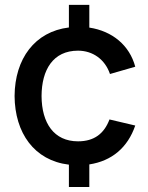

<svg xmlns="http://www.w3.org/2000/svg" viewBox="-20 -740 608 790"><path d="M347.5 29.5V-63.5C439.5 -77.5 505.5 -132.5 536.5 -223.5L430.5 -248.5C408.5 -190.5 368 -158.5 301 -158.5C202 -158.5 151.5 -233.5 151 -345C151.5 -453 198.5 -531.5 301 -531.5C361.5 -531.5 412 -496 432.5 -435.5L536.5 -465.5C513 -553.5 442.5 -612 347.5 -626.5V-720H263.5V-627C123.5 -610 41 -498.5 40 -345C41 -193 121 -79.5 263.5 -62.5V29.5Z"/></svg>

Font: Manrope SemiBold
Style: Regular
Weight: 600
Designer: Mikhail Sharanda
Foundry: Mikhail Sharanda
Version: Version 4.505